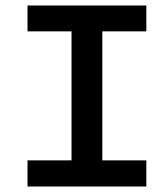

<svg xmlns="http://www.w3.org/2000/svg" viewBox="-20 -678 612 698"><path d="M80 -95H240V-564H80V-658H512V-564H352V-95H512V0H80Z"/></svg>

Font: Codetta
Style: Bold
Weight: 700
Designer: Ulrich Proeller
Foundry: PROSA GmbH
Version: Version 2.00;September 29, 2018;FontCreator 11.5.0.2427 64-b